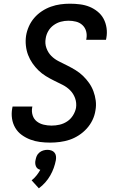

<svg xmlns="http://www.w3.org/2000/svg" viewBox="-20 -763 640 1038"><path d="M251 8Q223 8 196 4.5Q169 1 144 -8.5Q119 -18 97.5 -33.5Q76 -49 62.5 -72Q49 -95 45 -122Q41 -149 46 -177L48 -187H155L154 -182Q150 -160 156.5 -139.5Q163 -119 179 -106.5Q195 -94 216 -89Q237 -84 259 -84Q281 -84 302.5 -89Q324 -94 343 -106.5Q362 -119 374.5 -139Q387 -159 391 -180Q395 -207 386 -232Q377 -257 359 -275Q341 -293 318 -304.5Q295 -316 272.5 -327Q250 -338 228 -351.5Q206 -365 188 -382.5Q170 -400 155.5 -421Q141 -442 132 -465.5Q123 -489 120 -516Q117 -543 121 -570Q125 -595 136 -620Q147 -645 165 -666Q183 -687 206.5 -702.5Q230 -718 255.5 -727Q281 -736 306.5 -739.5Q332 -743 358 -743Q386 -743 413 -739.5Q440 -736 463.5 -726.5Q487 -717 507.5 -700.5Q528 -684 540 -661.5Q552 -639 556 -612Q560 -585 555 -558L553 -548H446L447 -553Q451 -575 445.5 -594.5Q440 -614 425.5 -627.5Q411 -641 391 -646Q371 -651 350 -651Q329 -651 308.5 -645.5Q288 -640 270 -627Q252 -614 241 -595Q230 -576 227 -555Q222 -528 231 -503Q240 -478 257.5 -460.5Q275 -443 298 -431.5Q321 -420 344 -408.5Q367 -397 389 -383.5Q411 -370 429 -352.5Q447 -335 461.5 -314.5Q476 -294 485 -270Q494 -246 497.5 -219.5Q501 -193 496 -166Q492 -139 480 -114Q468 -89 449 -68Q430 -47 406 -31.5Q382 -16 356.5 -7.5Q331 1 304 4.5Q277 8 251 8ZM190 255 151 212Q166 200 177.5 185.5Q189 171 198 155Q189 153 183 148Q177 143 174 135.5Q171 128 170.5 119.5Q170 111 172 103Q174 91 178.5 80.5Q183 70 192.5 62Q202 54 213.5 50.5Q225 47 236 47Q247 47 257.5 50.5Q268 54 274.5 62Q281 70 282.5 80.5Q284 91 282 103Q278 124 270.5 145Q263 166 251.5 186Q240 206 224.5 223.5Q209 241 190 255Z"/></svg>

Font: Iosevka SmBd Ex Obl
Style: Regular
Weight: 600
Width: 7
Italic angle: -9°
Monospace: yes
Designer: Belleve Invis
Foundry: Belleve Invis
Version: Version 32.5.0; ttfautohint (v1.8.4)